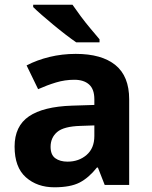

<svg xmlns="http://www.w3.org/2000/svg" viewBox="-20 -786 644 816"><path d="M302 -557Q412 -557 470.5 -509.5Q529 -462 529 -364V0H425L396 -74H392Q357 -30 318 -10Q279 10 211 10Q138 10 90 -32.5Q42 -75 42 -163Q42 -250 103 -291.5Q164 -333 286 -337L381 -340V-364Q381 -407 358.5 -427Q336 -447 296 -447Q256 -447 218 -435.5Q180 -424 142 -407L93 -508Q137 -531 190.5 -544Q244 -557 302 -557ZM323 -251Q251 -249 223 -225Q195 -201 195 -162Q195 -128 215 -113.5Q235 -99 267 -99Q315 -99 348 -127.5Q381 -156 381 -208V-253ZM288 -766Q303 -744 323.5 -716.5Q344 -689 365.5 -663.5Q387 -638 403 -619V-606H304Q285 -619 259.5 -638.5Q234 -658 207.5 -680Q181 -702 158 -722Q135 -742 121 -756V-766Z"/></svg>

Font: Noto Sans Kannada
Style: Bold
Weight: 700
Designer: Jelle Bosma - Monotype Design Team
Foundry: Monotype Imaging Inc.
Version: Version 2.005; ttfautohint (v1.8.4.7-5d5b)